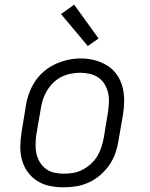

<svg xmlns="http://www.w3.org/2000/svg" viewBox="-20 -790 640 818"><path d="M251 8Q221 8 191.5 2Q162 -4 138 -19.5Q114 -35 97.5 -58Q81 -81 73.5 -109Q66 -137 66.5 -167.5Q67 -198 72 -228L90 -338Q94 -365 103.5 -391.5Q113 -418 129 -442.5Q145 -467 167.5 -486Q190 -505 216 -517Q242 -529 269.5 -535Q297 -541 324 -541Q355 -541 383.5 -533.5Q412 -526 436.5 -511Q461 -496 477.5 -472.5Q494 -449 501.5 -421Q509 -393 509 -362.5Q509 -332 504 -302L485 -192Q481 -165 472 -138.5Q463 -112 446.5 -88Q430 -64 407.5 -44.5Q385 -25 359 -13Q333 -1 305.5 3.5Q278 8 251 8ZM252 -50Q273 -50 293 -53.5Q313 -57 332 -67Q351 -77 367 -91.5Q383 -106 394 -124Q405 -142 411.5 -162Q418 -182 422 -202L440 -312Q443 -333 444 -354Q445 -375 440.5 -394.5Q436 -414 425.5 -431.5Q415 -449 398.5 -460Q382 -471 362 -475.5Q342 -480 321 -480Q301 -480 281 -476Q261 -472 242 -462.5Q223 -453 207.5 -438Q192 -423 181 -405Q170 -387 163.5 -367.5Q157 -348 154 -328L135 -218Q132 -198 131.5 -177Q131 -156 135 -136.5Q139 -117 149.5 -99.5Q160 -82 175.5 -70.5Q191 -59 211 -54.5Q231 -50 252 -50ZM354 -594 240 -730 296 -770 400 -626Z"/></svg>

Font: Iosevka Curly Slab LtExObl
Style: Regular
Weight: 300
Width: 7
Italic angle: -9°
Monospace: yes
Designer: Belleve Invis
Foundry: Belleve Invis
Version: Version 11.1.0; ttfautohint (v1.8.3)